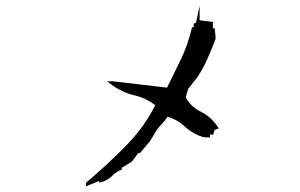

<svg xmlns="http://www.w3.org/2000/svg" viewBox="-20 -740 1040 665"><path d="M277.8 -94.7V-106.9Q351.1 -168.9 415.3 -234.1Q479.5 -299.3 517.6 -375.5Q484.9 -400.9 445.8 -409.7Q401.9 -419.9 363.8 -448.7L351.1 -458.5H370.6L558.6 -436.5Q583 -485.4 606.9 -535.2Q630.9 -585 645 -645L650.9 -646.5V-659.2H657.7L656.2 -660.6H658.7L671.4 -719.7V-669.9L717.3 -664.1V-645.5L716.3 -642.1H723.6L727.1 -606.9Q713.9 -571.3 699.2 -537.8Q684.6 -504.4 663.6 -472.7Q663.6 -472.2 631.8 -432.1L623 -402.8Q640.6 -370.6 674.8 -353.5Q712.9 -334 733.9 -300.8L737.8 -294.9L723.1 -290L718.8 -273.9H707.5V-264.2H688.5L689.9 -265.6H686L687 -264.2Q649.9 -274.4 619.6 -302.2Q592.8 -326.7 560.1 -335.4L552.2 -323.7L525.9 -294.4L499 -250.5L465.3 -210.4H459.5L436 -179.7L401.9 -159.2V-152.8L398.4 -151.4Q380.9 -144 366.7 -129.4Q350.1 -113.3 329.1 -108.9L322.8 -107.9V-112.8H322.3Z"/></svg>

Font: Bakudai
Style: Medium
Weight: 500
Version: Version 1.48